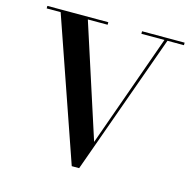

<svg xmlns="http://www.w3.org/2000/svg" viewBox="-110 -862 998 989"><g transform="rotate(15 388.5 -367.5)"><path d="M436.5 -135.5 650.5 -736.5H527.5V-750H754.5V-736.5H666.5L397 15H357.5L97 -736.5H22.5V-750H347.5V-736.5H242Z"/></g></svg>

Font: Bodoni* 16pt Medium
Style: Regular
Weight: 500
Version: Version 2.3